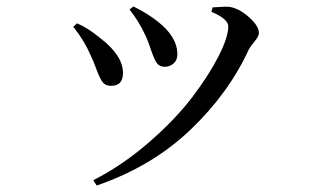

<svg xmlns="http://www.w3.org/2000/svg" viewBox="-20 -529 1040 600"><path d="M436.5 -414.1Q413.1 -464.8 384.8 -499L396.5 -508.8Q436.5 -490.2 472.7 -461.9Q534.2 -414.1 534.2 -359.4Q534.2 -340.8 522.5 -330.6Q510.7 -320.3 495.1 -320.3Q479.5 -320.3 471.2 -330.6Q462.9 -340.8 453.1 -369.6Q443.4 -398.4 436.5 -414.1ZM757.8 -375Q695.3 -238.3 575.2 -123.5Q455.1 -8.8 282.2 50.8L271.5 34.2Q363.3 -12.7 445.8 -84.5Q528.3 -156.2 580.6 -225.1Q632.8 -293.9 663.1 -353.5Q693.4 -413.1 693.4 -446.3Q693.4 -469.7 640.6 -492.2L644.5 -505.9Q686.5 -508.8 695.3 -507.8Q725.6 -503.9 757.3 -476.1Q789.1 -448.2 789.1 -425.8Q789.1 -416 775.9 -399.9Q762.7 -383.8 757.8 -375ZM262.7 -357.4Q243.2 -402.3 209 -445.3L220.7 -456.1Q253.9 -442.4 293 -410.2Q364.3 -355.5 364.3 -300.8Q364.3 -260.7 327.1 -260.7Q310.5 -260.7 301.8 -271Q293 -281.2 281.7 -311.5Q270.5 -341.8 262.7 -357.4Z"/></svg>

Font: GenYoMin TW TTF Medium
Style: Regular
Weight: 500
Version: Version 1.300